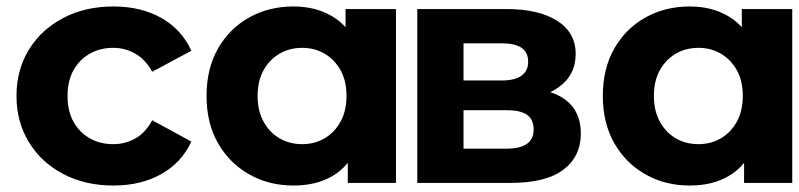

<svg xmlns="http://www.w3.org/2000/svg" viewBox="-20 -566 2471 594"><path d="M331 8Q244 8 176 -27.5Q108 -63 69.5 -126Q31 -189 31 -269Q31 -350 69.5 -412.5Q108 -475 176 -510.5Q244 -546 331 -546Q416 -546 479 -510.5Q542 -475 572 -409L451 -344Q430 -382 398.5 -400Q367 -418 330 -418Q290 -418 258 -400Q226 -382 207.5 -349Q189 -316 189 -269Q189 -222 207.5 -189Q226 -156 258 -138Q290 -120 330 -120Q367 -120 398.5 -137.5Q430 -155 451 -194L572 -128Q542 -63 479 -27.5Q416 8 331 8Z M888 8Q812 8 751 -26.5Q690 -61 654.5 -123Q619 -185 619 -269Q619 -354 654.5 -416Q690 -478 751 -512Q812 -546 888 -546Q956 -546 1007 -516Q1058 -486 1086 -425Q1114 -364 1114 -269Q1114 -175 1087 -113.5Q1060 -52 1009.5 -22Q959 8 888 8ZM915 -120Q953 -120 984 -138Q1015 -156 1033.5 -189.5Q1052 -223 1052 -269Q1052 -316 1033.5 -349Q1015 -382 984 -400Q953 -418 915 -418Q876 -418 845 -400Q814 -382 795.5 -349Q777 -316 777 -269Q777 -223 795.5 -189.5Q814 -156 845 -138Q876 -120 915 -120ZM1056 0V-110L1059 -270L1049 -429V-538H1205V0Z M1271 0V-538H1546Q1647 -538 1704 -501.5Q1761 -465 1761 -399Q1761 -333 1707.5 -295.5Q1654 -258 1566 -258L1582 -294Q1680 -294 1728.5 -258Q1777 -222 1777 -153Q1777 -82 1723 -41Q1669 0 1558 0ZM1414 -106H1545Q1588 -106 1609.5 -120.5Q1631 -135 1631 -165Q1631 -196 1611 -210.5Q1591 -225 1548 -225H1414ZM1414 -317H1532Q1573 -317 1593.5 -332Q1614 -347 1614 -375Q1614 -404 1593.5 -418Q1573 -432 1532 -432H1414Z M2114 8Q2038 8 1977 -26.5Q1916 -61 1880.5 -123Q1845 -185 1845 -269Q1845 -354 1880.5 -416Q1916 -478 1977 -512Q2038 -546 2114 -546Q2182 -546 2233 -516Q2284 -486 2312 -425Q2340 -364 2340 -269Q2340 -175 2313 -113.5Q2286 -52 2235.5 -22Q2185 8 2114 8ZM2141 -120Q2179 -120 2210 -138Q2241 -156 2259.5 -189.5Q2278 -223 2278 -269Q2278 -316 2259.5 -349Q2241 -382 2210 -400Q2179 -418 2141 -418Q2102 -418 2071 -400Q2040 -382 2021.5 -349Q2003 -316 2003 -269Q2003 -223 2021.5 -189.5Q2040 -156 2071 -138Q2102 -120 2141 -120ZM2282 0V-110L2285 -270L2275 -429V-538H2431V0Z"/></svg>

Font: MOST Montserrat
Style: Bold
Weight: 700
Designer: Julieta Ulanovsky
Foundry: Julieta Ulanovsky
Version: Version 8.000;March 11, 2024;FontCreator 15.0.0.2926 64-bit